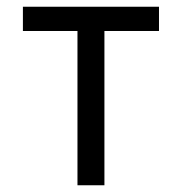

<svg xmlns="http://www.w3.org/2000/svg" viewBox="-20 -550 540 570"><path d="M210 0H290V-458H452V-530H48V-458H210Z"/></svg>

Font: Iosevka SS09
Style: Regular
Weight: 400
Monospace: yes
Designer: Belleve Invis
Foundry: Belleve Invis
Version: Version 5.2.1; ttfautohint (v1.8.3)